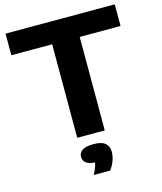

<svg xmlns="http://www.w3.org/2000/svg" viewBox="-140 -841 1004 1192"><g transform="rotate(-15 361.5 -245.0)"><path d="M273 0V-601H10.5V-740H712.5V-601H450V0ZM312.5 249.5Q335 207 340.5 176.5Q299.5 173.5 282.2 158.8Q265 144 265 121Q265 94 288 79Q311 64 361 64Q411.5 64 434.8 83.5Q458 103 458 139Q458 166 447 196.2Q436 226.5 417.5 249.5Z"/></g></svg>

Font: Encode Sans Expanded Expanded
Style: Bold
Weight: 700
Width: 7
Designer: Multiple Designers
Foundry: Impallari Type
Version: Version 3.000; ttfautohint (v1.8.3) -l 8 -r 50 -G 200 -x 14 